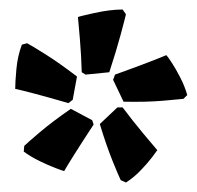

<svg xmlns="http://www.w3.org/2000/svg" viewBox="-20 -772 414 404"><path d="M152 -620Q151 -656 148 -691Q145 -726 144 -736Q144 -737 178 -744.5Q212 -752 238 -752L245 -742Q243 -733 234 -699.5Q225 -666 210 -620L160 -615ZM12 -585Q12 -599 14.5 -626.5Q17 -654 26 -678L37 -681Q45 -677 74.5 -658.5Q104 -640 142 -611L133 -562L124 -555Q83 -567 52.5 -575Q22 -583 12 -585ZM218 -604 222 -615Q261 -629 291 -640.5Q321 -652 330 -656Q333 -653 341.5 -640Q350 -627 359.5 -608.5Q369 -590 374 -572L366 -564Q357 -563 322.5 -560Q288 -557 240 -558ZM234 -393Q230 -401 217 -433Q204 -465 190 -511L227 -546H238Q259 -518 281.5 -491Q304 -464 311 -456Q309 -453 299.5 -440.5Q290 -428 275.5 -413Q261 -398 245 -388ZM30 -453 31 -465Q37 -471 63.5 -493.5Q90 -516 129 -543L174 -519L177 -510Q154 -475 137 -448Q120 -421 115 -412Q111 -413 96.5 -418.5Q82 -424 63.5 -433Q45 -442 30 -453Z"/></svg>

Font: Alegreya SC Black
Style: Regular
Weight: 900
Designer: Juan Pablo del Peral
Foundry: Huerta Tipografica
Version: Version 2.007; ttfautohint (v1.6)